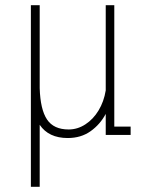

<svg xmlns="http://www.w3.org/2000/svg" viewBox="-20 -520 590 740"><path d="M99 200V-500H133V-180Q135.5 -98 161.2 -59.5Q187 -21 244.5 -21Q279 -21 309.2 -40.8Q339.5 -60.5 360 -94.5Q380.5 -128.5 387.5 -171.5V-500H420.5V-32H483.5V0H387.5V-81Q366 -40.5 329 -14.2Q292 12 241 12Q167.5 12 133 -39V200Z"/></svg>

Font: Trispace SemiCondensed Thin
Style: Regular
Weight: 100
Width: 4
Designer: Tyler Finck
Foundry: Etcetera Type Company
Version: Version 1.210; ttfautohint (v1.8.3)